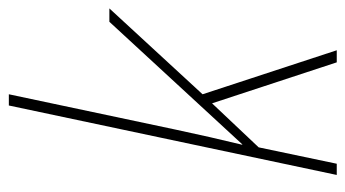

<svg xmlns="http://www.w3.org/2000/svg" viewBox="-198 -602 800 445"><g transform="rotate(-90 202.5 -380.0)"><path d="M19 0H45L83 -181L185 -289L280 0H308L206 -311L405 -527H374L90 -219H89Q107 -293 124 -373L206 -760H180Z"/></g></svg>

Font: Noto Sans UI SemiCondensed Thin
Style: Italic
Weight: 250
Width: 4
Italic angle: -12°
Designer: Monotype Design Team
Foundry: Monotype Imaging Inc.
Version: Version 1.901